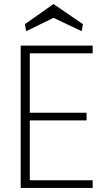

<svg xmlns="http://www.w3.org/2000/svg" viewBox="-20 -927 531 947"><path d="M127 -664V-371H407V-333H127V-38H437V0H82V-702H437V-664ZM109 -773 103 -808 244 -907 389 -808 383 -773 244 -839Z"/></svg>

Font: Fz Poppins ExtLt
Style: Regular
Weight: 200
Designer: Ninad Kale (Devanagari), Jonny Pinhorn (Latin)
Foundry: Indian Type Foundry
Version: Vit hóa bi Vntype.Com & FontZin.Com